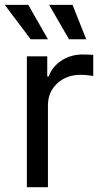

<svg xmlns="http://www.w3.org/2000/svg" viewBox="-35 -781 432 801"><path d="M77.1 0V-545.9H162.1V-461.9H168Q183.1 -503.4 221.9 -528.6Q260.7 -553.7 309.6 -553.7Q319.3 -553.7 332.8 -553.2Q346.2 -552.7 354 -552.2V-463.9Q350.1 -464.8 334.5 -466.8Q318.8 -468.8 301.3 -468.8Q242.2 -468.8 203.6 -432.9Q165 -397 165 -341.8V0ZM92.8 -617.2 -15.1 -760.7H83L165 -617.2ZM252.9 -617.2 169.9 -760.7H267.6L324.7 -617.2Z"/></svg>

Font: Inter
Style: Regular
Weight: 400
Designer: Rasmus Andersson
Foundry: rsms
Version: Version 4.001;git-9221beed3